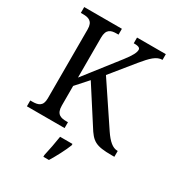

<svg xmlns="http://www.w3.org/2000/svg" viewBox="-217 -844 1096 1196"><g transform="rotate(30 331.5 -246.5)"><path d="M34 0H305V-42H294C252 -42 220 -51 220 -113V-254L297 -340L454 -96C502 -18 527 0 644 0H663V-42H660C626 -42 594 -70 559 -122L363 -415L497 -580C545 -638 578 -673 621 -673V-714H414V-673C446 -673 461 -668 461 -652C461 -633 448 -606 409 -556L220 -314V-601C220 -663 251 -672 293 -672H305V-714H34V-672H49C89 -672 122 -663 122 -605V-108C122 -50 89 -42 48 -42H34ZM280 208V221H320C346 179 381 113 397 71V61H308C301 109 290 164 280 208Z"/></g></svg>

Font: Noto Serif Thai SemiCondensed
Style: Regular
Weight: 400
Width: 4
Designer: Monotype Design Team
Foundry: Monotype Imaging Inc.
Version: Version 2.002